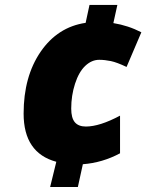

<svg xmlns="http://www.w3.org/2000/svg" viewBox="-20 -744 620 774"><path d="M75.2 -286.1Q75.2 -435.1 143.6 -535.2Q212.4 -635.3 325.2 -651.9L340.8 -724.1H453.1L437 -650.9Q497.1 -641.1 549.8 -613.8L490.2 -474.1Q451.2 -492.7 426.8 -497.8Q402.3 -502.9 379.9 -502.9Q349.6 -502.9 323.7 -478.5Q297.9 -454.1 282.5 -406.5Q267.1 -358.9 267.1 -306.2Q267.1 -268.6 281.7 -251.2Q296.4 -233.9 326.2 -233.9Q381.8 -233.9 463.9 -277.8V-126Q392.6 -87.9 314 -82L293.9 9.8H182.1L207 -91.8Q75.2 -127.4 75.2 -286.1Z"/></svg>

Font: Open Sans Hebrew Extra Bold
Style: Italic
Weight: 800
Italic angle: -12°
Foundry: Ascender Corporation, Yanek Iontef
Version: Version 2.001;PS 002.001;hotconv 1.0.70;makeotf.lib2.5.58329